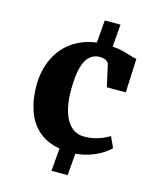

<svg xmlns="http://www.w3.org/2000/svg" viewBox="-119 -766 807 976"><g transform="rotate(15 284.0 -278.0)"><path d="M59.5 -271.5Q60 -353 89.5 -415.5Q119 -478 173.2 -516Q227.5 -554 300 -563.5L310 -682.5H392.5L383 -564.5Q417 -562 441.5 -555.5Q466 -549 483.8 -543Q501.5 -537 515.5 -535.5L507.5 -357H408L382.5 -470.5Q380.5 -480 372.8 -486Q365 -492 354.8 -494.5Q344.5 -497 333 -497Q305 -497 283 -479Q261 -461 248.5 -418.2Q236 -375.5 235.5 -301Q235 -247 244 -206.5Q253 -166 269.2 -139.2Q285.5 -112.5 308.2 -98.8Q331 -85 359 -85Q388.5 -85 413 -90.5Q437.5 -96 457.5 -104.8Q477.5 -113.5 492.5 -123L518.5 -66.5Q507.5 -53.5 482 -36.8Q456.5 -20 420.5 -6.8Q384.5 6.5 340.5 10.5L331 126H246L256 6Q187.5 -6 144 -44.5Q100.5 -83 80.2 -141.5Q60 -200 59.5 -271.5Z"/></g></svg>

Font: Merriweather 28pt Black
Style: Regular
Weight: 900
Version: Version 2.100